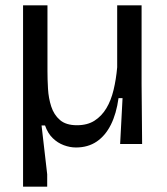

<svg xmlns="http://www.w3.org/2000/svg" viewBox="-20 -537 623 716"><path d="M66 159V-517H157V-272Q157 -241 159 -206Q161 -171 171 -140Q181 -109 203.5 -89.5Q226 -70 267 -70Q306 -70 332.5 -87Q359 -104 376.5 -133Q394 -162 403.5 -201.5Q413 -241 417 -286V-517H508V-224L510 0H428L437 -171H422Q414 -113 393.5 -72Q373 -31 340.5 -9Q308 13 263 13Q241 13 218 4.5Q195 -4 176.5 -22Q158 -40 148 -69H135L156 113V159Z"/></svg>

Font: Bricolage Grotesque 28pt
Style: Regular
Weight: 400
Version: Version 1.001;gftools[0.9.33.dev8+g029e19f]